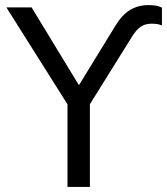

<svg xmlns="http://www.w3.org/2000/svg" viewBox="-20 -734 656 754"><path d="M245 0V-367L261 -299L5 -705H104L289 -401H291L432 -631Q459 -676 491 -695Q523 -714 563 -714Q579 -714 591.5 -712Q604 -710 616 -704V-634Q607 -638 597 -639.5Q587 -641 575 -641Q550 -641 532.5 -629Q515 -617 499 -591L317 -299L333 -367V0Z"/></svg>

Font: Nunito Sans 7pt SemiCondensed
Style: Regular
Weight: 400
Width: 4
Designer: Vernon Adams
Foundry: Vernon Adams
Version: Version 3.101;gftools[0.9.27]